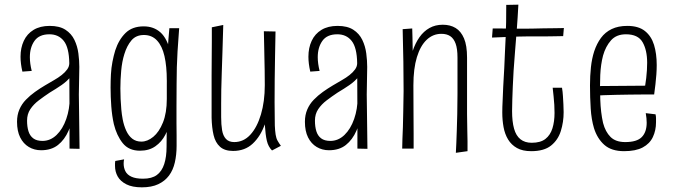

<svg xmlns="http://www.w3.org/2000/svg" viewBox="-20 -637 2890 823"><path d="M278 0V-137L277 -366Q276 -433 253.5 -461.5Q231 -490 192 -490Q148 -490 128 -462Q108 -434 108 -392Q108 -378 110 -363.5Q112 -349 116 -333L76 -330Q72 -347 70 -363Q68 -379 68 -394Q68 -432 82 -462Q96 -492 124 -509Q152 -526 193 -526Q235 -526 260.5 -509.5Q286 -493 299 -466Q312 -439 316 -408Q320 -377 320 -350L318 -232L321 1ZM156 7Q127 7 103.5 -7Q80 -21 66.5 -48Q53 -75 53 -115Q53 -144 63 -167.5Q73 -191 91 -209.5Q109 -228 130 -243Q151 -258 173 -271Q193 -283 211.5 -293.5Q230 -304 244.5 -315.5Q259 -327 268 -339.5Q277 -352 277 -366L299 -356Q299 -329 283.5 -309Q268 -289 244 -272.5Q220 -256 193 -240Q169 -224 146.5 -207Q124 -190 110 -169Q96 -148 96 -120Q96 -94 102 -74.5Q108 -55 122.5 -44Q137 -33 162 -33Q196 -33 222.5 -58.5Q249 -84 264 -127Q279 -170 279 -220L306 -267Q305 -214 298 -165Q291 -116 274 -77Q257 -38 228.5 -15.5Q200 7 156 7Z M588 166Q547 166 521.5 153Q496 140 484.5 119.5Q473 99 473 74Q473 68 473 63Q473 58 474 53L512 46Q511 50 510.5 54.5Q510 59 510 64Q510 82 517.5 97Q525 112 543.5 120.5Q562 129 593 129Q631 129 652.5 113Q674 97 684 66Q694 35 694 -8Q694 -33 694.5 -69Q695 -105 695 -156Q695 -207 695 -276Q695 -313 695.5 -347Q696 -381 698 -412Q700 -443 702 -469Q704 -495 706 -516H748Q747 -499 745 -473.5Q743 -448 741 -416Q739 -384 738 -349Q737 -314 737 -277Q737 -220 736.5 -179.5Q736 -139 736.5 -109Q737 -79 737 -56Q737 -33 737 -12Q737 26 729.5 59Q722 92 704.5 115.5Q687 139 658.5 152.5Q630 166 588 166ZM580 9Q532 9 506 -23.5Q480 -56 468 -105Q460 -141 457 -181.5Q454 -222 454 -262Q454 -291 455.5 -318.5Q457 -346 462 -372Q467 -398 474 -421Q489 -467 518 -495.5Q547 -524 596 -524Q639 -524 668 -498Q697 -472 711.5 -411.5Q726 -351 726 -250L695 -292Q695 -353 685 -396.5Q675 -440 653 -463.5Q631 -487 597 -487Q563 -487 543.5 -464Q524 -441 513 -405Q503 -373 499.5 -334Q496 -295 496 -258Q496 -236 497 -213Q498 -190 500 -168Q502 -146 506 -125Q511 -99 521 -77Q531 -55 547 -42.5Q563 -30 586 -30Q612 -30 637 -50.5Q662 -71 678.5 -112Q695 -153 695 -213L726 -254Q726 -228 723.5 -194.5Q721 -161 712.5 -125Q704 -89 688.5 -59Q673 -29 646 -10Q619 9 580 9Z M979 10Q943 10 923 -8Q903 -26 895.5 -58Q888 -90 887 -132Q887 -150 887 -178.5Q887 -207 887 -241.5Q887 -276 887 -314Q887 -352 887.5 -390Q888 -428 888 -461.5Q888 -495 888 -520L937 -530Q935 -464 933.5 -413.5Q932 -363 930.5 -323.5Q929 -284 928.5 -252.5Q928 -221 928 -192.5Q928 -164 928 -135Q928 -103 932 -79Q936 -55 948.5 -41.5Q961 -28 984 -28Q1024 -28 1053 -59.5Q1082 -91 1098.5 -146.5Q1115 -202 1115 -272Q1115 -309 1114.5 -334.5Q1114 -360 1113.5 -383.5Q1113 -407 1112.5 -435Q1112 -463 1111 -503L1161 -502Q1160 -448 1159 -397Q1158 -346 1157.5 -297Q1157 -248 1157 -199Q1157 -150 1158 -99Q1159 -76 1161.5 -60Q1164 -44 1170 -33.5Q1176 -23 1184 -12L1146 8Q1130 -8 1124 -33Q1118 -58 1115 -104Q1097 -53 1063.5 -21.5Q1030 10 979 10Z M1512 0V-137L1511 -366Q1510 -433 1487.5 -461.5Q1465 -490 1426 -490Q1382 -490 1362 -462Q1342 -434 1342 -392Q1342 -378 1344 -363.5Q1346 -349 1350 -333L1310 -330Q1306 -347 1304 -363Q1302 -379 1302 -394Q1302 -432 1316 -462Q1330 -492 1358 -509Q1386 -526 1427 -526Q1469 -526 1494.5 -509.5Q1520 -493 1533 -466Q1546 -439 1550 -408Q1554 -377 1554 -350L1552 -232L1555 1ZM1390 7Q1361 7 1337.5 -7Q1314 -21 1300.5 -48Q1287 -75 1287 -115Q1287 -144 1297 -167.5Q1307 -191 1325 -209.5Q1343 -228 1364 -243Q1385 -258 1407 -271Q1427 -283 1445.5 -293.5Q1464 -304 1478.5 -315.5Q1493 -327 1502 -339.5Q1511 -352 1511 -366L1533 -356Q1533 -329 1517.5 -309Q1502 -289 1478 -272.5Q1454 -256 1427 -240Q1403 -224 1380.5 -207Q1358 -190 1344 -169Q1330 -148 1330 -120Q1330 -94 1336 -74.5Q1342 -55 1356.5 -44Q1371 -33 1396 -33Q1430 -33 1456.5 -58.5Q1483 -84 1498 -127Q1513 -170 1513 -220L1540 -267Q1539 -214 1532 -165Q1525 -116 1508 -77Q1491 -38 1462.5 -15.5Q1434 7 1390 7Z M1984 11 1934 18Q1935 1 1936 -23Q1937 -47 1938 -77.5Q1939 -108 1940 -147.5Q1941 -187 1941 -235Q1941 -257 1941 -284.5Q1941 -312 1941 -340Q1941 -368 1941 -390Q1941 -428 1933 -450Q1925 -472 1910 -482Q1895 -492 1872 -492Q1836 -492 1809 -466.5Q1782 -441 1767 -392Q1752 -343 1752 -271L1724 -247Q1724 -295 1730 -337.5Q1736 -380 1748 -416Q1760 -452 1778 -477.5Q1796 -503 1821 -517Q1846 -531 1878 -531Q1910 -531 1933 -517Q1956 -503 1969 -472.5Q1982 -442 1982 -390Q1982 -369 1982 -350.5Q1982 -332 1982 -315Q1982 -298 1982 -279.5Q1982 -261 1982 -238Q1982 -186 1982 -148Q1982 -110 1983 -81.5Q1984 -53 1984 -30.5Q1984 -8 1984 11ZM1704 0Q1704 -20 1705 -42Q1706 -64 1707 -92Q1708 -120 1708.5 -157.5Q1709 -195 1710 -247Q1710 -316 1709 -372Q1708 -428 1707 -465Q1706 -502 1706 -512L1747 -515Q1748 -501 1748 -478Q1748 -455 1749 -424.5Q1750 -394 1750.5 -355.5Q1751 -317 1752 -271Q1752 -202 1752.5 -150.5Q1753 -99 1753 -63Q1753 -27 1753 0Z M2257 11Q2220 11 2196 -2.5Q2172 -16 2158 -39Q2144 -62 2138.5 -92Q2133 -122 2133 -155Q2133 -178 2134.5 -205.5Q2136 -233 2137 -265Q2140 -309 2141.5 -345.5Q2143 -382 2144.5 -414Q2146 -446 2147.5 -477.5Q2149 -509 2149.5 -542.5Q2150 -576 2150 -616L2202 -617Q2199 -559 2195 -508Q2191 -457 2187.5 -414Q2184 -371 2181.5 -333.5Q2179 -296 2178 -265Q2177 -237 2176 -211Q2175 -185 2175 -161Q2175 -116 2183.5 -85.5Q2192 -55 2211 -40Q2230 -25 2259 -25Q2297 -25 2318 -41.5Q2339 -58 2348 -87Q2357 -116 2357 -153Q2357 -170 2356 -187.5Q2355 -205 2353 -223.5Q2351 -242 2349 -261H2389Q2392 -243 2393 -225Q2394 -207 2395 -190Q2396 -173 2396 -156Q2396 -114 2384 -75.5Q2372 -37 2342 -13Q2312 11 2257 11ZM2089 -476 2092 -515Q2091 -515 2099.5 -515Q2108 -515 2123 -515Q2138 -515 2156 -514.5Q2174 -514 2192.5 -514Q2211 -514 2228 -514Q2244 -514 2265.5 -514.5Q2287 -515 2310 -515.5Q2333 -516 2353 -516Q2373 -516 2385 -516.5Q2397 -517 2397 -517L2394 -482Q2394 -482 2383.5 -482Q2373 -482 2356.5 -481.5Q2340 -481 2320 -481Q2300 -481 2280 -481Q2260 -481 2243 -481Q2216 -481 2188.5 -480Q2161 -479 2138.5 -478Q2116 -477 2102.5 -476.5Q2089 -476 2089 -476Z M2655 11Q2601 11 2570.5 -16Q2540 -43 2526 -88Q2515 -125 2512 -172Q2509 -219 2509 -271Q2509 -312 2513 -349Q2517 -386 2527 -417Q2538 -450 2556 -474.5Q2574 -499 2602 -512.5Q2630 -526 2669 -526Q2717 -526 2744.5 -504Q2772 -482 2783.5 -444.5Q2795 -407 2795 -358Q2795 -339 2793.5 -318Q2792 -297 2789.5 -275.5Q2787 -254 2784 -232L2745 -267Q2748 -285 2750 -302.5Q2752 -320 2753 -336.5Q2754 -353 2754 -368Q2754 -422 2734.5 -456Q2715 -490 2663 -490Q2622 -490 2599 -464Q2576 -438 2565 -399Q2560 -380 2557 -359Q2554 -338 2553 -315.5Q2552 -293 2552 -270Q2552 -240 2553 -211Q2554 -182 2557 -157Q2560 -132 2565 -110Q2575 -72 2597 -50Q2619 -28 2660 -28Q2710 -28 2731 -49.5Q2752 -71 2752 -111Q2752 -120 2751 -130.5Q2750 -141 2748 -152L2790 -147Q2792 -138 2792 -130Q2792 -122 2792 -113Q2792 -78 2778.5 -49.5Q2765 -21 2735 -5Q2705 11 2655 11ZM2528 -227V-268L2785 -270L2784 -232Q2762 -232 2735 -232Q2708 -232 2679.5 -231.5Q2651 -231 2622.5 -230.5Q2594 -230 2569.5 -229Q2545 -228 2528 -227Z"/></svg>

Font: Truculenta ExtraLight
Style: Regular
Weight: 250
Version: Version 1.002